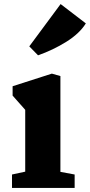

<svg xmlns="http://www.w3.org/2000/svg" viewBox="-20 -924 442 944"><path d="M39 0ZM104 -80V-384L42 -454V-500L235 -562L277 -550V-79L347 -66V0H39V-66ZM278 -904 402 -809Q371 -759 306 -718.5Q241 -678 167 -652L124 -696Z"/></svg>

Font: Martel Heavy
Style: Regular
Weight: 900
Designer: Dan Reynolds
Foundry: Dan Reynolds
Version: Version 1.001; ttfautohint (v1.1) -l 5 -r 5 -G 72 -x 0 -D la